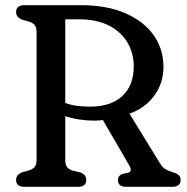

<svg xmlns="http://www.w3.org/2000/svg" viewBox="-20 -720 719 740"><path d="M610 -463Q610 -399.5 574.5 -351.2Q539 -303 479 -282L597 -90Q605.5 -76 615.8 -69.2Q626 -62.5 642 -57.5Q661.5 -52 668.8 -45.2Q676 -38.5 676 -27Q676 0 644.5 0H465Q434.5 0 434.5 -27Q434.5 -42.5 452.5 -50L473.5 -54Q491.5 -59 478.5 -82L376.5 -257.5Q360.5 -255 343.5 -255Q284 -255 231.5 -272.5V-102Q231.5 -84.5 239.2 -75.2Q247 -66 261.5 -62L290 -55.5Q312.5 -46.5 312.5 -27Q312.5 0 280.5 0H73.5Q42 0 42 -27Q42 -47 65.5 -56L89.5 -62.5Q105 -67 113 -76Q121 -85 121 -102V-598Q121 -615 113 -624Q105 -633 89.5 -637.5L65.5 -644Q42 -653 42 -673Q42 -700 73.5 -700H292Q393 -700 464.2 -668.5Q535.5 -637 572.8 -583.5Q610 -530 610 -463ZM231.5 -645.5V-323Q256.5 -314 282.2 -311.5Q308 -309 327.5 -309Q407.5 -309 451.5 -350Q495.5 -391 495.5 -464Q495.5 -516 470.5 -557.2Q445.5 -598.5 398.8 -622Q352 -645.5 286.5 -645.5Z"/></svg>

Font: Fraunces 72pt S100
Style: Regular
Weight: 400
Version: Version 1.000; ttfautohint (v1.8.3)